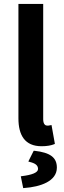

<svg xmlns="http://www.w3.org/2000/svg" viewBox="-20 -726 321 969"><path d="M190 12C217 12 238 8 253 2L257 0L240 -95L235 -94C226 -92 223 -92 218 -92C210 -92 198 -98 198 -124V-706H73V-129C73 -44 105 12 190 12ZM150 35 123 89 129 91C158 98 172 108 172 127C172 145 141 157 90 163L85 164L97 223H101C186 217 267 188 267 120C267 69 234 44 154 35Z"/></svg>

Font: Falling Sky
Style: Med
Weight: 500
Designer: Paul D. Hunt
Foundry: Adobe Systems Incorporated
Version: Version 1.02